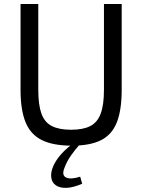

<svg xmlns="http://www.w3.org/2000/svg" viewBox="-20 -710 706 953"><path d="M584 -690V-264Q584 -164 560 -103Q536 -42 482 -14.5Q428 13 337 13Q244 13 188 -14.5Q132 -42 107 -103Q82 -164 82 -264V-690H170V-264Q170 -190 185.5 -146.5Q201 -103 237 -84.5Q273 -66 333 -66Q393 -66 428.5 -84.5Q464 -103 480 -146.5Q496 -190 496 -264V-690ZM336 7 374 9Q352 34 332.5 61.5Q313 89 300 123Q285 160 308 171Q331 182 378 167L388 202Q341 222 308.5 222.5Q276 223 257.5 210Q239 197 235 174.5Q231 152 240 126Q248 101 270.5 71Q293 41 336 7Z"/></svg>

Font: Exo 2
Style: Regular
Weight: 400
Designer: Natanael Gama
Foundry: Natanael Gama
Version: Version 2.010